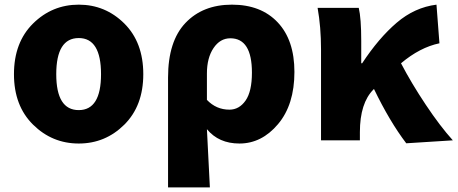

<svg xmlns="http://www.w3.org/2000/svg" viewBox="-20 -603 1966 825"><path d="M40 -284.2Q40 -420.9 122.1 -502Q204.1 -583 318.4 -583Q432.6 -583 514.2 -502Q595.7 -420.9 595.7 -284.2Q595.7 -148.4 514.2 -67.4Q432.6 13.7 318.4 13.7Q204.1 13.7 122.1 -67.4Q40 -148.4 40 -284.2ZM318.4 -129.9Q414.1 -129.9 414.1 -284.2Q414.1 -439.5 318.4 -439.5Q221.7 -439.5 221.7 -284.2Q221.7 -129.9 318.4 -129.9Z M702.1 202.1V-269.5Q702.1 -425.8 776.9 -504.4Q851.6 -583 976.6 -583Q1101.6 -583 1173.3 -506.8Q1245.1 -430.7 1245.1 -293.9Q1245.1 -153.3 1174.8 -69.8Q1104.5 13.7 1008.8 13.7Q919.9 13.7 869.1 -47.9Q874 38.1 881.8 202.1ZM965.8 -131.8Q1007.8 -131.8 1035.2 -170.9Q1062.5 -210 1062.5 -291Q1062.5 -438.5 969.7 -438.5Q925.8 -438.5 897.5 -396.5Q869.1 -354.5 869.1 -287.1V-173.8Q909.2 -131.8 965.8 -131.8Z M1925.8 0 1725.6 12.7Q1654.3 -81.1 1586.9 -220.7L1585 -218.8Q1526.4 -160.2 1526.4 -35.2V0H1359.4V-391.6Q1359.4 -486.3 1344.7 -569.3H1521.5Q1532.2 -524.4 1532.2 -426.8V-331.1H1536.1Q1607.4 -439.5 1684.6 -505.4Q1761.7 -571.3 1855.5 -583L1868.2 -417Q1784.2 -399.4 1703.1 -331.1Q1748 -245.1 1809.6 -152.8Q1871.1 -60.5 1925.8 0Z"/></svg>

Font: Gen Shin Gothic Heavy
Style: Bold
Weight: 900
Designer: [Source Han Sans]
Ryoko NISHIZUKA  (kana & ideographs); Paul D. Hunt (Latin, Greek & Cyrillic); Wenlong ZHANG  (bopomofo
Version: Version 1.002.20150607